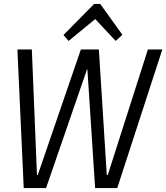

<svg xmlns="http://www.w3.org/2000/svg" viewBox="-20 -950 841 971"><path d="M68 -700H141L167 -65H171L389 -700H480L520 -65H525L728 -700H801L573 1H461L422 -599H420L213 1H100ZM301 -773 456 -930H487L599 -774L565 -743L449 -867H478L327 -743Z"/></svg>

Font: Pathway Extreme SemiCondensed Light
Style: Italic
Weight: 300
Width: 4
Italic angle: -8°
Version: Version 1.001;gftools[0.9.26]